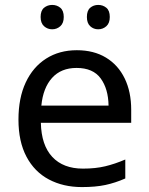

<svg xmlns="http://www.w3.org/2000/svg" viewBox="-20 -750 604 780"><path d="M292 -546Q361 -546 410.5 -516Q460 -486 486.5 -431.5Q513 -377 513 -304V-251H146Q148 -160 192.5 -112.5Q237 -65 317 -65Q368 -65 407.5 -74.5Q447 -84 489 -102V-25Q448 -7 408 1.5Q368 10 313 10Q237 10 178.5 -21Q120 -52 87.5 -113.5Q55 -175 55 -264Q55 -352 84.5 -415Q114 -478 167.5 -512Q221 -546 292 -546ZM291 -474Q228 -474 191.5 -433.5Q155 -393 148 -321H421Q420 -389 389 -431.5Q358 -474 291 -474ZM145 -681Q145 -707 159 -718.5Q173 -730 192 -730Q211 -730 225 -718.5Q239 -707 239 -681Q239 -656 225 -643.5Q211 -631 192 -631Q173 -631 159 -643.5Q145 -656 145 -681ZM333 -681Q333 -707 346.5 -718.5Q360 -730 379 -730Q398 -730 412 -718.5Q426 -707 426 -681Q426 -656 412 -643.5Q398 -631 379 -631Q360 -631 346.5 -643.5Q333 -656 333 -681Z"/></svg>

Font: Noto Sans Elymaic
Style: Regular
Weight: 400
Designer: Morgane Pierson
Foundry: Google LLC
Version: Version 1.002; ttfautohint (v1.8.4.7-5d5b)